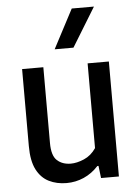

<svg xmlns="http://www.w3.org/2000/svg" viewBox="-56 -851 648 905"><g transform="rotate(-5 267.5 -399.0)"><path d="M222.5 9.5Q176 9.5 139.2 -8.8Q102.5 -27 81.2 -68.2Q60 -109.5 60 -179.5V-544H160.5V-185Q160.5 -125.5 185.5 -102.8Q210.5 -80 250.5 -80Q279 -80 313 -94.5Q347 -109 370 -143V-544H470.5V0H386L379 -58H373.5Q343 -24.5 304.2 -7.5Q265.5 9.5 222.5 9.5ZM221 -623.5 318 -808H423L310 -623.5Z"/></g></svg>

Font: Encode Sans SemiCondensed SemiCondensed Medium
Style: Regular
Weight: 500
Width: 4
Designer: Multiple Designers
Foundry: Impallari Type
Version: Version 3.000; ttfautohint (v1.8.3) -l 8 -r 50 -G 200 -x 14 